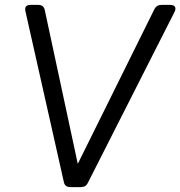

<svg xmlns="http://www.w3.org/2000/svg" viewBox="-20 -765 737 785"><path d="M268 0Q245 0 241 -21L84 -719Q78 -745 105 -745H136Q159 -745 163 -724L298 -95L611 -727Q620 -745 640 -745H676Q690 -745 695 -737.5Q700 -730 694 -717L339 -17Q331 0 311 0Z"/></svg>

Font: Pitagon Sans Text
Style: Italic
Weight: 400
Italic angle: -8°
Designer: Travis Tran
Foundry: Pitagon
Version: Version 1.001; ttfautohint (v1.8.4.7-5d5b);gftools[0.9.26]